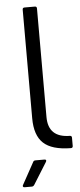

<svg xmlns="http://www.w3.org/2000/svg" viewBox="-60 -729 398 951"><g transform="rotate(-5 139.0 -253.5)"><path d="M268 17Q174 16 132 -23Q90 -62 90 -147V-687Q90 -697 100 -697H151Q161 -697 161 -687V-147Q161 -45 268 -44Q278 -44 278 -34V7Q278 17 268 17ZM16 178 76 69Q79 62 88 62H133Q139 62 140.5 65.5Q142 69 139 74L71 183Q66 190 59 190H23Q17 190 15 186.5Q13 183 16 178Z"/></g></svg>

Font: Amber EN
Style: Regular
Weight: 400
Designer: Jeremy Tribby
Foundry: Tribby Type Co.
Version: Version 1.403 November 24, 2021